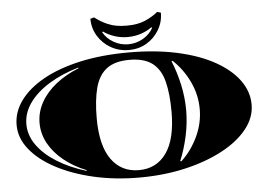

<svg xmlns="http://www.w3.org/2000/svg" viewBox="-58 -958 1462 1058"><g transform="rotate(-5 672.5 -428.5)"><path d="M672 22Q537 22 419.5 -5Q302 -32 212.5 -79.5Q123 -127 72.5 -190Q22 -253 22 -325Q22 -397 67.5 -459.5Q113 -522 198 -569.5Q283 -617 403 -643.5Q523 -670 672 -670Q821 -670 941 -643.5Q1061 -617 1146 -569.5Q1231 -522 1276.5 -459.5Q1322 -397 1322 -325Q1322 -253 1271.5 -190Q1221 -127 1131.5 -79.5Q1042 -32 924.5 -5Q807 22 672 22ZM672 -19Q770 -19 824.5 -96Q879 -173 879 -324Q879 -424 861.5 -492Q844 -560 799 -594.5Q754 -629 672 -629Q591 -629 546 -594.5Q501 -560 483 -492Q465 -424 465 -324Q465 -173 520 -96Q575 -19 672 -19ZM384 -40 385 -44Q315 -72 261.5 -115Q208 -158 178.5 -211.5Q149 -265 149 -325Q149 -385 179 -439Q209 -493 263.5 -536Q318 -579 389 -607L388 -611Q295 -584 224.5 -540.5Q154 -497 115 -442Q76 -387 76 -325Q76 -264 114.5 -209.5Q153 -155 222.5 -111.5Q292 -68 384 -40ZM909 -47Q965 -99 1000 -172.5Q1035 -246 1035 -325Q1035 -405 1000 -478Q965 -551 909 -603L903 -601Q929 -538 944.5 -467Q960 -396 960 -325Q960 -255 944.5 -183.5Q929 -112 903 -49ZM674 -683Q621 -683 576 -708.5Q531 -734 504.5 -777.5Q478 -821 478 -873L499 -879Q530 -854 571.5 -836Q613 -818 674 -818Q736 -818 777 -836Q818 -854 848 -879L868 -873Q868 -821 842 -777.5Q816 -734 772.5 -708.5Q729 -683 674 -683ZM674 -715Q718 -715 755.5 -736.5Q793 -758 813 -794L808 -797Q784 -779 749.5 -767Q715 -755 674 -755Q636 -755 600.5 -767Q565 -779 541 -797L536 -794Q556 -758 593.5 -736.5Q631 -715 674 -715Z"/></g></svg>

Font: Diplomata
Style: Regular
Weight: 400
Designer: Eduardo Rodriguez Tunni
Foundry: Eduardo Rodriguez Tunni
Version: Version 1.002; ttfautohint (v1.8.4.7-5d5b);gftools[0.9.23]